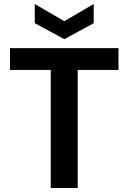

<svg xmlns="http://www.w3.org/2000/svg" viewBox="-20 -941 643 961"><path d="M234 0V-591H30V-700H573V-591H369V0ZM302 -745 154 -825V-921L302 -835L449 -921V-825Z"/></svg>

Font: DM Sans 9pt
Style: Bold
Weight: 700
Version: Version 4.004;gftools[0.9.30]